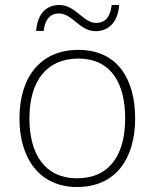

<svg xmlns="http://www.w3.org/2000/svg" viewBox="-20 -740 621 770"><path d="M125 -616H155C162 -671 188 -686 216 -686C271 -686 298 -615 364 -615C416 -615 453 -652 458 -720H428C421 -663 395 -648 365 -648C314 -648 283 -720 218 -720C165 -720 130 -684 125 -616ZM522 -265C522 -423 451 -540 294 -540C146 -540 58 -435 58 -265C58 -104 139 10 289 10C445 10 522 -105 522 -265ZM98 -265C98 -415 167 -505 294 -505C429 -505 482 -401 482 -265C482 -124 423 -25 289 -25C160 -25 98 -122 98 -265Z"/></svg>

Font: Noto Sans Ethiopic ExtraLight
Style: Regular
Weight: 200
Designer: Monotype Design Team
Foundry: Monotype Imaging Inc.
Version: Version 2.102